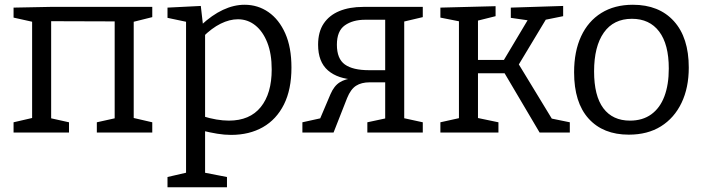

<svg xmlns="http://www.w3.org/2000/svg" viewBox="-20 -557 2961 807"><path d="M37 0V-43L132 -65L115 -39V-490L136 -461L37 -483V-525L190 -528H620V-485L524 -461L542 -489V-39L525 -65L620 -43V0H387V-43L477 -63L462 -39V-490L484 -467L173 -468L195 -490V-39L180 -63L270 -43V0Z M684 230V187L775 166L762 181V-476L774 -463L684 -482V-525L824 -532L834 -445L825 -451Q871 -494 917 -515.5Q963 -537 1008 -537Q1064 -537 1108.5 -506Q1153 -475 1179 -416.5Q1205 -358 1205 -273Q1205 -181 1173.5 -118Q1142 -55 1085 -22.5Q1028 10 951 10Q923 10 893 5Q863 0 830 -8L842 -19V181L831 167L934 187V230ZM942 -50Q1030 -50 1076 -107Q1122 -164 1122 -265Q1122 -331 1103.5 -378Q1085 -425 1053 -450.5Q1021 -476 980 -476Q945 -476 907.5 -457.5Q870 -439 832 -401L842 -426V-51L831 -69Q892 -50 942 -50Z M1251 0V-43L1337 -62L1321 -48L1369 -161Q1384 -196 1408 -211Q1432 -226 1468 -229L1475 -222Q1400 -225 1358.5 -261Q1317 -297 1317 -369Q1317 -423 1340.5 -458Q1364 -493 1406.5 -510.5Q1449 -528 1507 -528H1757V-485L1668 -464L1679 -474V-49L1670 -62L1757 -43V0H1524V-43L1608 -61L1599 -48V-220L1608 -211H1534Q1499 -211 1476.5 -196.5Q1454 -182 1439 -145L1382 0ZM1599 -252V-484L1610 -474H1515Q1463 -474 1429.5 -450.5Q1396 -427 1396 -369Q1396 -310 1429.5 -286Q1463 -262 1531 -262H1608Z M1831 0V-43L1921 -63L1909 -46V-483L1922 -465L1831 -483V-525L2063 -531V-489L1979 -468L1989 -483V-287L1974 -305H2116L2089 -290L2203 -481L2210 -470L2127 -482V-525L2347 -532V-489L2258 -471L2281 -486L2151 -270L2156 -294L2305 -49L2292 -60L2375 -43V0H2248L2098 -254L2114 -249H1974L1989 -255V-46L1979 -63L2075 -43V0Z M2640 -537Q2750 -537 2812.5 -468Q2875 -399 2875 -273Q2875 -188 2844.5 -124.5Q2814 -61 2758 -26Q2702 9 2623 9Q2515 9 2454 -58.5Q2393 -126 2393 -253Q2393 -341 2422.5 -404.5Q2452 -468 2507.5 -502.5Q2563 -537 2640 -537ZM2636 -478Q2559 -478 2518 -420Q2477 -362 2477 -257Q2477 -154 2516 -102Q2555 -50 2628 -50Q2681 -50 2717.5 -76.5Q2754 -103 2772.5 -152Q2791 -201 2791 -269Q2791 -371 2750.5 -424.5Q2710 -478 2636 -478Z"/></svg>

Font: Pack4
Style: Regular
Weight: 400
Version: Version 2.002